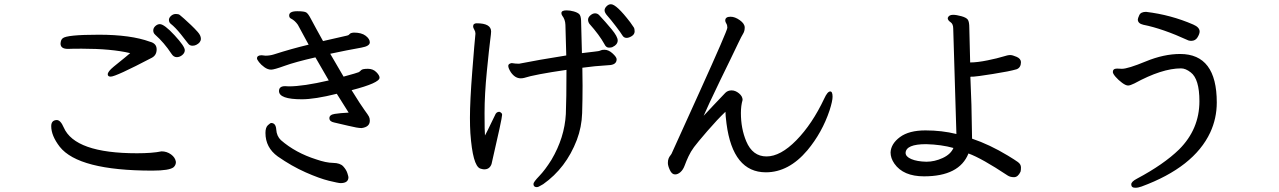

<svg xmlns="http://www.w3.org/2000/svg" viewBox="-20 -815 6040 907"><path d="M700 -9Q351 -9 262 -122Q222 -174 222 -219Q222 -247 248 -248Q266 -248 281 -213Q334 -91 627 -91Q700 -91 743 -100Q768 -100 788 -85.5Q808 -71 811 -50Q811 -35 800 -25Q780 -9 700 -9ZM503 -453Q489 -453 489 -464Q489 -477 517 -500Q584 -554 595 -564Q506 -585 366 -585Q319 -585 301 -584Q266 -584 266 -609Q267 -627 276 -634Q294 -651 447 -651Q598 -651 688 -618Q720 -610 720 -582Q720 -554 697 -542Q527 -453 503 -453ZM815 -545Q800 -545 790 -561Q755 -614 713 -651Q704 -659 704 -671Q704 -683 714 -692Q724 -701 735 -701Q756 -701 804.5 -648.5Q853 -596 853 -578Q853 -565 841 -555Q829 -545 815 -545ZM889 -599Q876 -599 868.5 -609.5Q861 -620 834.5 -653Q808 -686 786 -703Q778 -710 778 -721Q778 -731 788 -740Q798 -749 811 -749Q823 -749 829 -744.5Q835 -740 849.5 -727Q864 -714 882 -697Q900 -680 914.5 -663.5Q929 -647 929 -632Q929 -614 907 -603Q899 -599 889 -599Z M1589 50Q1579 50 1534 39Q1489 28 1423.5 -1Q1358 -30 1292 -76Q1234 -118 1234 -187Q1234 -213 1245.5 -223.5Q1257 -234 1261 -234Q1283 -234 1285 -203Q1287 -172 1307 -153Q1376 -93 1474 -62Q1520 -46 1553.5 -45.5Q1587 -45 1601.5 -29Q1616 -13 1621 3Q1626 19 1626 22Q1626 50 1589 50ZM1688 -210Q1669 -210 1624.5 -221Q1580 -232 1558 -236.5Q1536 -241 1536 -257Q1536 -273 1561.5 -277Q1587 -281 1627 -283L1571 -372Q1467 -346 1406 -346Q1298 -346 1298 -385Q1298 -408 1327 -408L1344 -407Q1413 -407 1533 -435L1470 -544Q1374 -522 1324.5 -504Q1275 -486 1261 -486Q1245 -486 1229 -497.5Q1213 -509 1203.5 -521.5Q1194 -534 1194 -539Q1194 -554 1216 -554L1234 -552Q1255 -552 1274 -558Q1358 -585 1438 -604L1387 -698Q1373 -718 1355 -727Q1346 -731 1346 -742Q1346 -762 1384 -762Q1418 -762 1427 -756Q1436 -750 1447 -729Q1458 -708 1474.5 -678Q1491 -648 1506 -621L1620 -647Q1627 -648 1631.5 -654Q1636 -660 1652 -661Q1688 -661 1707.5 -646Q1727 -631 1727 -615Q1727 -597 1687 -590Q1619 -578 1540 -561L1603 -453Q1669 -471 1674.5 -474Q1680 -477 1686 -483.5Q1692 -490 1718 -490Q1742 -490 1757.5 -474.5Q1773 -459 1773 -448Q1773 -423 1641 -389Q1685 -318 1702 -295Q1719 -272 1723 -264Q1727 -256 1727 -245Q1727 -215 1688 -210Z M2268 -15Q2262 -15 2257 -16.5Q2252 -18 2248 -19Q2213 -33 2202 -186Q2200 -218 2200 -258Q2200 -338 2211 -478.5Q2222 -619 2226 -656Q2226 -666 2220.5 -675Q2215 -684 2215 -690Q2215 -705 2232 -705Q2300 -705 2300 -666Q2300 -657 2295.5 -623.5Q2291 -590 2280 -479.5Q2269 -369 2269 -281Q2269 -193 2271 -175Q2284 -199 2299.5 -232Q2315 -265 2318 -270Q2324 -287 2339 -287Q2352 -282 2352 -273Q2352 -256 2302 -40Q2293 -15 2268 -15ZM2856 -590Q2843 -590 2835 -607Q2812 -649 2764 -703Q2758 -712 2758 -722Q2758 -733 2769 -742.5Q2780 -752 2791 -752Q2802 -752 2810 -744Q2841 -711 2869.5 -676.5Q2898 -642 2898 -624Q2898 -604 2872 -592Q2866 -590 2856 -590ZM2516 69Q2500 69 2500 54Q2500 45 2527.5 16.5Q2555 -12 2585 -60Q2647 -165 2653 -276Q2656 -347 2656 -485Q2505 -463 2456 -447Q2448 -445 2440 -445Q2413 -445 2393 -474Q2381 -493 2381 -504Q2381 -514 2397 -517Q2415 -514 2432 -514Q2522 -532 2655 -553Q2652 -673 2651 -698Q2650 -723 2636 -741Q2632 -747 2632 -753Q2632 -766 2656 -766Q2673 -766 2690.5 -761Q2708 -756 2716 -748.5Q2724 -741 2725 -718L2729 -564Q2765 -569 2787.5 -571Q2810 -573 2816.5 -576.5Q2823 -580 2835 -580Q2855 -580 2874 -562.5Q2893 -545 2893 -535Q2893 -508 2854 -507Q2787 -503 2731 -495L2732 -410Q2732 -346 2730 -280.5Q2728 -215 2705 -154Q2654 -21 2546 55Q2536 60 2529 64.5Q2522 69 2516 69ZM2940 -636Q2927 -636 2920 -648Q2913 -660 2888.5 -692Q2864 -724 2850 -739.5Q2836 -755 2836 -766Q2836 -776 2845.5 -785.5Q2855 -795 2866 -795Q2892 -795 2957 -710Q2970 -692 2974 -685.5Q2978 -679 2978 -667Q2978 -653 2964.5 -644.5Q2951 -636 2940 -636Z M3169 9Q3154 9 3144.5 -11.5Q3135 -32 3135 -45Q3135 -58 3138.5 -66.5Q3142 -75 3146 -79.5Q3150 -84 3152 -88Q3154 -92 3285 -381.5Q3416 -671 3416 -684Q3416 -696 3411 -704Q3406 -712 3406 -718Q3406 -736 3431 -736Q3452 -736 3475 -719.5Q3498 -703 3498 -685Q3498 -668 3490.5 -656Q3483 -644 3468 -612.5Q3453 -581 3430.5 -534.5Q3408 -488 3382 -435Q3356 -382 3332 -330Q3308 -278 3304 -268L3349 -316Q3395 -365 3406.5 -376.5Q3418 -388 3436 -388Q3454 -388 3471 -374Q3488 -360 3488 -343Q3480 -316 3480 -281Q3480 -208 3505 -148Q3535 -76 3601 -76Q3667 -76 3742 -152.5Q3817 -229 3874 -350Q3889 -383 3902 -383Q3913 -383 3913 -358Q3913 -338 3899 -294Q3864 -189 3794 -105Q3706 -1 3598 -1Q3442 -1 3412 -231Q3407 -270 3407 -287Q3369 -251 3321.5 -196Q3274 -141 3258.5 -120Q3243 -99 3232.5 -76.5Q3222 -54 3214.5 -33.5Q3207 -13 3194.5 -2Q3182 9 3169 9Z M4356 -51Q4395 -51 4433 -68.5Q4471 -86 4484 -116Q4427 -132 4355 -134Q4260 -134 4258 -93Q4258 -75 4285 -63.5Q4312 -52 4356 -51ZM4770 22Q4752 22 4740 14Q4618 -67 4555 -90Q4512 18 4345 18Q4247 18 4205 -42Q4187 -68 4187 -95Q4189 -136 4231.5 -167.5Q4274 -199 4352 -199Q4429 -199 4498 -182L4483 -680Q4483 -702 4470 -710.5Q4457 -719 4457 -730Q4462 -745 4482 -745Q4498 -745 4521.5 -738.5Q4545 -732 4552 -722Q4559 -712 4559 -683L4563 -520Q4597 -520 4645.5 -530Q4694 -540 4717.5 -547.5Q4741 -555 4752 -555Q4763 -555 4782.5 -546.5Q4802 -538 4803 -522Q4803 -496 4783 -488Q4750 -478 4670 -465.5Q4590 -453 4580 -453Q4564 -453 4564 -452L4569 -320L4572 -160Q4655 -132 4741 -80Q4774 -60 4788.5 -49.5Q4803 -39 4803 -24Q4803 -11 4801 -4Q4789 22 4770 22Z M5343 72Q5324 72 5324 56Q5324 43 5351 29Q5477 -38 5550 -109Q5646 -205 5646 -337Q5646 -442 5605 -473Q5581 -492 5559 -492Q5469 -492 5339 -421Q5319 -411 5309 -411Q5298 -411 5280.5 -424Q5263 -437 5250 -452Q5237 -467 5237 -475Q5237 -491 5257 -491L5280 -490Q5308 -490 5393 -525Q5478 -560 5555 -560Q5728 -560 5728 -331Q5728 -256 5697 -189Q5620 -25 5373 66Q5357 72 5343 72ZM5607 -622Q5601 -622 5594 -624Q5472 -680 5381 -698Q5355 -704 5355 -723Q5355 -728 5362 -743.5Q5369 -759 5394 -759Q5511 -745 5617 -699Q5647 -686 5647 -666Q5647 -655 5637 -638.5Q5627 -622 5607 -622Z"/></svg>

Font: LXGW WenKai Medium
Style: Regular
Weight: 500
Designer: LXGW / Fontworks Inc.
Foundry: LXGW / Fontworks Inc.
Version: Version 1.501; October 10, 2024